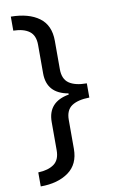

<svg xmlns="http://www.w3.org/2000/svg" viewBox="-96 -764 572 971"><g transform="rotate(-10 190.0 -278.0)"><path d="M32 86Q84 84 113.5 62.5Q143 41 143 -8V-153Q143 -256 252 -275V-281Q143 -300 143 -403V-549Q143 -598 114 -619.5Q85 -641 32 -642V-714Q124 -713 177 -674Q230 -635 230 -555V-409Q230 -358 261.5 -336.5Q293 -315 352 -315V-242Q293 -241 261.5 -220Q230 -199 230 -149V0Q230 79 175 118.5Q120 158 32 158Z"/></g></svg>

Font: Noto Sans Grantha
Style: Regular
Weight: 400
Designer: Monotype Design Team
Foundry: Monotype Imaging Inc.
Version: Version 2.003; ttfautohint (v1.8.4.7-5d5b)